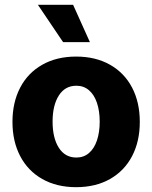

<svg xmlns="http://www.w3.org/2000/svg" viewBox="-20 -774 638 804"><path d="M32.2 -263.7Q32.2 -345.2 64.5 -407Q96.7 -468.8 157 -502.9Q217.3 -537.1 298.8 -537.1Q380.4 -537.1 440.7 -502.9Q501 -468.8 533.2 -407Q565.4 -345.2 565.4 -263.7Q565.4 -182.1 533.2 -120.4Q501 -58.6 440.7 -24.4Q380.4 9.8 298.8 9.8Q217.3 9.8 157 -24.4Q96.7 -58.6 64.5 -120.4Q32.2 -182.1 32.2 -263.7ZM397.5 -264.6Q397.5 -309.1 386 -343.3Q374.5 -377.4 352.5 -396.2Q330.6 -415 299.8 -415Q252.4 -415 226.3 -374Q200.2 -333 200.2 -264.6Q200.2 -196.3 226.3 -155.3Q252.4 -114.3 299.8 -114.3Q330.6 -114.3 352.5 -133.1Q374.5 -151.9 386 -186Q397.5 -220.2 397.5 -264.6ZM138.7 -753.9H286.1L356.4 -597.7H244.1Z"/></svg>

Font: Pretendard Std ExtraBold
Style: Regular
Weight: 800
Designer: Base glyphs from Inter by Rasmus Andersson; Hangeul glyphs from Noto Sans CJK(Source Han Sans) by Jang Soo-young and Kan
Foundry: Kil Hyung-jin
Version: Version 1.309